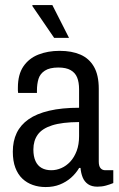

<svg xmlns="http://www.w3.org/2000/svg" viewBox="-20 -744 481 776"><path d="M164.4 12Q136.5 12 112.5 3.5Q88.5 -4.9 70.5 -21.9Q52.4 -38.9 42.1 -66Q31.8 -93 31.8 -131.2Q31.8 -173.8 47.5 -206.6Q63.3 -239.4 95.5 -261.9Q127.7 -284.5 178.8 -296.5Q229.9 -308.5 299.6 -308.5V-382.8Q299.6 -411.8 291.7 -431Q283.8 -450.2 265.4 -460.6Q247.1 -471.1 215.7 -471.1Q180.8 -471.1 161.4 -458.5Q142 -446 135.6 -425.2Q129.3 -404.4 129.3 -377.9V-368.4H53.3Q52.3 -373.4 52.3 -378.1Q52.3 -382.8 52.3 -389.3Q52.3 -443.1 74.6 -475.7Q96.9 -508.3 135.1 -523.4Q173.2 -538.5 221.1 -538.5Q270 -538.5 305.2 -523.2Q340.5 -507.8 359.8 -474.1Q379.2 -440.4 379.2 -384.9V-90.9Q379.2 -73 386.2 -64.5Q393.3 -56 405.4 -56H437.9V-4.1Q424.4 1.5 408.2 6Q392 10.5 373.6 10.5Q350.6 10.5 335.8 0.4Q321.1 -9.8 314.1 -27.1Q307.1 -44.5 305.4 -65.4H300Q286.5 -42.7 266.9 -25.5Q247.3 -8.4 221.9 1.8Q196.5 12 164.4 12ZM187.2 -56Q208.1 -56 228 -64.7Q247.9 -73.4 264 -90.7Q280.1 -108.1 289.9 -134Q299.6 -159.9 299.6 -193.9V-250.7Q231 -250.3 190.7 -237.4Q150.4 -224.6 132.6 -199.9Q114.9 -175.2 114.9 -139.7Q114.9 -111.8 123.5 -93Q132 -74.3 148.2 -65.2Q164.5 -56 187.2 -56ZM258.9 -591H198.8L110.9 -719.5V-723.5H191.6Z"/></svg>

Font: Archivo SemiBold Condensed
Style: Regular
Weight: 600
Width: 3
Version: Version 2.001